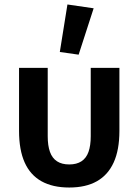

<svg xmlns="http://www.w3.org/2000/svg" viewBox="-20 -825 618 857"><path d="M193 -522V-217Q193 -175 203 -147Q213 -119 234.5 -105Q256 -91 289 -91Q322 -91 343.5 -105Q365 -119 375 -147Q385 -175 385 -217V-522H513V-241Q513 -156 487.5 -100Q462 -44 412.5 -16Q363 12 289 12Q215 12 165 -16Q115 -44 90 -100Q65 -156 65 -241V-522ZM398 -788 331 -581 247 -593 281 -805Z"/></svg>

Font: IBM Plex Sans SemiBold
Style: Regular
Weight: 600
Designer: Mike Abbink, Paul van der Laan, Pieter van Rosmalen
Foundry: Bold Monday
Version: Version 3.201